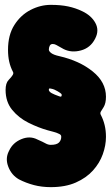

<svg xmlns="http://www.w3.org/2000/svg" viewBox="-20 -745 461 790"><path d="M189 25Q152 25 119.5 16.5Q87 8 58 -7Q28 -24 14.5 -58Q1 -92 16 -122L18 -126Q33 -158 68 -172.5Q103 -187 134 -171Q157 -161 167.5 -155Q178 -149 189 -149Q213 -149 222.5 -158.5Q232 -168 232 -182Q232 -187 229.5 -190Q227 -193 215.5 -197.5Q204 -202 176 -209Q137 -220 97 -240Q57 -260 30 -293Q3 -326 3 -375Q3 -403 15.5 -416Q28 -429 32 -436Q37 -444 33 -450Q23 -469 18 -491Q13 -513 13 -540Q13 -601 39 -642Q65 -683 105.5 -704Q146 -725 189 -725Q230 -725 260.5 -718.5Q291 -712 318 -699Q356 -681 372.5 -650.5Q389 -620 372 -587L371 -585Q352 -548 313 -537.5Q274 -527 242 -543Q220 -555 212.5 -559.5Q205 -564 197 -564Q188 -564 184.5 -556.5Q181 -549 181 -541Q181 -534 191 -526.5Q201 -519 224 -514Q307 -495 361.5 -451Q416 -407 416 -347Q416 -320 406.5 -304.5Q397 -289 395 -286Q391 -279 395 -272Q405 -253 410.5 -230.5Q416 -208 416 -182Q416 -147 403 -110.5Q390 -74 362.5 -43.5Q335 -13 292 6Q249 25 189 25ZM232 -348Q234 -350 234 -355Q233 -357 233 -357.5Q233 -358 232 -359Q231 -361 217 -369.5Q203 -378 191 -380L186 -381Q181 -382 181 -376Q181 -375 181 -375Q181 -375 181 -374Q183 -367 193 -361.5Q203 -356 223 -349Q225 -348 228 -347.5Q231 -347 232 -348Z"/></svg>

Font: Winky Sans Black
Style: Regular
Weight: 900
Designer: Simon Atzbach
Foundry: typofactur
Version: Version 1.205